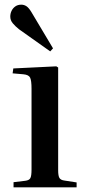

<svg xmlns="http://www.w3.org/2000/svg" viewBox="-20 -802 375 822"><path d="M38 0V-22L88 -28Q105 -30 110 -39.5Q115 -49 115 -76V-422Q115 -457 109 -469.5Q103 -482 80 -484L34 -488L37 -509L221 -518L229 -513V-73Q229 -49 234.5 -40Q240 -31 256 -29L308 -21V0ZM195 -582 61 -677Q46 -689 35 -702Q24 -715 24 -731Q24 -744 29.5 -755.5Q35 -767 45.5 -774.5Q56 -782 71 -782Q83 -782 93 -775.5Q103 -769 114 -751L207 -595Z"/></svg>

Font: Literata 60pt Medium
Style: Regular
Weight: 500
Designer: Latin by Veronika Burian and Jose Scaglione. Greek by Irene Vlachou. Cyrillic by Vera Evstafieva.
Foundry: TypeTogether
Version: Version 3.103;gftools[0.9.29]